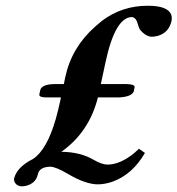

<svg xmlns="http://www.w3.org/2000/svg" viewBox="-20 -634 623 674"><path d="M144 -292Q118.2 -292 118.2 -300.8Q118.2 -302.2 118.2 -303.2L121.6 -318.8Q127.9 -338.4 172.9 -338.9H204.1L209 -362.8Q231.4 -467.8 314 -540.5Q325.2 -550.3 336.9 -560.1Q408.2 -614.3 499.5 -613.8Q568.8 -613.8 581.1 -582.5Q584 -572.8 582.5 -562Q573.7 -520 534.7 -508.3Q523.9 -505.4 513.2 -504.9Q490.7 -505.9 470.7 -530.8Q468.3 -534.2 460.4 -559.6Q454.1 -573.2 442.9 -574.2Q383.8 -572.8 350.1 -414.1L334 -338.9H423.8Q453.1 -338.4 452.6 -328.1L449.2 -312Q440.4 -293.9 397 -292H323.7Q293 -169.9 195.3 -101.1Q262.2 -100.6 309.1 -72.8Q337.4 -56.6 356.9 -56.2Q401.4 -56.2 450.7 -96.2Q460.4 -104.5 467.8 -111.8L488.8 -97.2Q445.8 -22.9 377.4 2.9Q350.6 12.7 324.2 13.2Q280.3 13.2 217.8 -23.9Q175.3 -48.8 156.2 -48.8Q118.2 -47.9 112.8 -22Q106 9.8 70.3 18.6Q63.5 20 57.6 20Q37.1 20 30.3 2.4Q28.8 -2.9 29.3 -6.8Q39.1 -47.4 96.2 -76.2Q144.5 -107.9 175.8 -216.3Q184.6 -247.6 192.4 -284.2L193.8 -292Z"/></svg>

Font: Linux Libertine Slanted O
Style: Bold Slanted
Weight: 700
Designer: Philipp H. Poll
Foundry: Philipp H. Poll
Version: Version 5.0.0